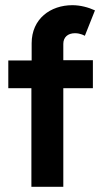

<svg xmlns="http://www.w3.org/2000/svg" viewBox="-20 -720 388 740"><path d="M101 0H224V-380H338V-488H224V-551C224 -576 241 -592 269 -592C291 -592 307 -582 307 -582L346 -680C320 -692 289 -700 259 -700C175 -700 102 -648 102 -553V-487H12V-380H101Z"/></svg>

Font: FREAK Grotesk
Style: Bold
Weight: 700
Designer: La Scuola Open Source
Foundry: La Scuola Open Source
Version: Version 1.000;PS 1.0;hotconv 1.0.72;makeotf.lib2.5.5900